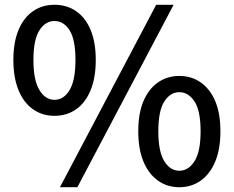

<svg xmlns="http://www.w3.org/2000/svg" viewBox="-20 -770 979 804"><path d="M208 -285Q157 -285 118 -312.5Q79 -340 57.5 -392.5Q36 -445 36 -519Q36 -593 57.5 -644.5Q79 -696 118 -723Q157 -750 208 -750Q260 -750 299 -723Q338 -696 359.5 -644.5Q381 -593 381 -519Q381 -445 359.5 -392.5Q338 -340 299 -312.5Q260 -285 208 -285ZM208 -352Q247 -352 271.5 -393Q296 -434 296 -519Q296 -604 271.5 -643Q247 -682 208 -682Q170 -682 145 -643Q120 -604 120 -519Q120 -434 145 -393Q170 -352 208 -352ZM231 14 634 -750H707L304 14ZM731 14Q680 14 641 -14Q602 -42 580.5 -94Q559 -146 559 -220Q559 -295 580.5 -346Q602 -397 641 -424.5Q680 -452 731 -452Q782 -452 821 -424.5Q860 -397 881.5 -346Q903 -295 903 -220Q903 -146 881.5 -94Q860 -42 821 -14Q782 14 731 14ZM731 -55Q769 -55 794.5 -95Q820 -135 820 -220Q820 -306 794.5 -345Q769 -384 731 -384Q693 -384 668 -345Q643 -306 643 -220Q643 -135 668 -95Q693 -55 731 -55Z"/></svg>

Font: Noto Sans SC Thin Medium
Style: Regular
Weight: 500
Version: Version 2.004-H2;hotconv 1.0.118;makeotfexe 2.5.65603